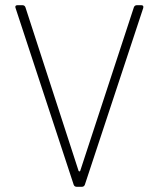

<svg xmlns="http://www.w3.org/2000/svg" viewBox="-20 -720 612 740"><path d="M264 -8 40 -689 39 -693Q39 -700 48 -700H66Q75 -700 78 -692L283 -61Q285 -59 286 -59Q287 -59 289 -61L496 -692Q499 -700 508 -700H524Q535 -700 532 -689L307 -8Q304 0 295 0H276Q267 0 264 -8Z"/></svg>

Font: Barlow GEO Extra Light
Style: Regular
Weight: 200
Designer: Jeremy Tribby
Foundry: Tribby Type
Version: Version 1.408